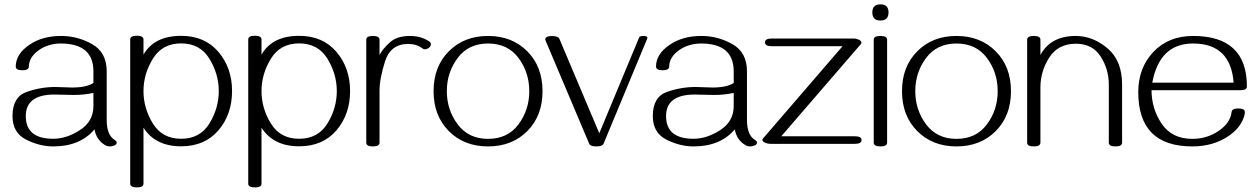

<svg xmlns="http://www.w3.org/2000/svg" viewBox="-20 -651 5688 869"><path d="M478 11.7Q465.8 11.7 456.5 6.3Q416 -17.6 407.7 -65.4Q342.3 11.7 221.2 11.7Q159.2 11.7 97.9 -19.3Q36.6 -50.3 36.6 -125.5Q36.6 -211.9 99.9 -234.6Q163.1 -257.3 230.5 -257.3Q247.6 -257.3 267.3 -256.1Q287.1 -254.9 307.1 -254.9Q371.1 -254.9 402.8 -275.4V-328.1Q402.8 -453.1 256.8 -454.1Q200.2 -454.1 158.2 -425.8Q111.3 -393.6 110.8 -350.1Q110.8 -333 80.6 -333Q51.3 -333 51.3 -350.1Q51.8 -406.7 112.3 -447.8Q170.9 -488.3 256.8 -488.3Q331.1 -488.3 397 -451.2Q462.9 -414.1 462.9 -328.1V-108.4Q462.9 -39.1 500 -17.1Q508.3 -12.2 508.3 -5.4Q508.3 1.5 499 6.8Q489.3 11.7 478 11.7ZM221.2 -22.9Q281.2 -22.9 342 -62.3Q402.8 -101.6 402.8 -171.4V-230.5Q360.8 -221.2 312 -221.2Q291 -221.2 269.5 -222.2Q248 -223.1 226.6 -223.1Q96.7 -223.1 96.7 -125.5Q96.7 -22.9 221.2 -22.9Z M599.6 197.3Q569.3 197.3 569.3 180.2V-472.2Q569.3 -489.3 599.6 -489.3Q629.4 -489.3 629.4 -472.2V-403.8Q678.2 -488.8 799.8 -488.8Q906.7 -488.8 968.5 -416.3Q1030.3 -343.8 1030.3 -238.8Q1030.3 -133.3 968.5 -61Q906.7 11.2 799.8 11.2Q683.1 11.2 629.4 -73.2V180.2Q629.4 197.3 599.6 197.3ZM799.8 -22.9Q885.3 -22.9 927.7 -92Q970.2 -161.1 970.2 -238.8Q970.2 -315.9 927.7 -385.3Q885.3 -454.6 799.8 -454.6Q714.4 -454.6 671.9 -385.3Q629.4 -315.9 629.4 -238.8Q629.4 -161.1 671.9 -92Q714.4 -22.9 799.8 -22.9Z M1133.8 197.3Q1103.5 197.3 1103.5 180.2V-472.2Q1103.5 -489.3 1133.8 -489.3Q1163.6 -489.3 1163.6 -472.2V-403.8Q1212.4 -488.8 1334 -488.8Q1440.9 -488.8 1502.7 -416.3Q1564.5 -343.8 1564.5 -238.8Q1564.5 -133.3 1502.7 -61Q1440.9 11.2 1334 11.2Q1217.3 11.2 1163.6 -73.2V180.2Q1163.6 197.3 1133.8 197.3ZM1334 -22.9Q1419.4 -22.9 1461.9 -92Q1504.4 -161.1 1504.4 -238.8Q1504.4 -315.9 1461.9 -385.3Q1419.4 -454.6 1334 -454.6Q1248.5 -454.6 1206.1 -385.3Q1163.6 -315.9 1163.6 -238.8Q1163.6 -161.1 1206.1 -92Q1248.5 -22.9 1334 -22.9Z M1667.5 11.7Q1637.7 11.7 1637.7 -5.4V-471.2Q1637.7 -488.3 1667.5 -488.3Q1697.8 -488.3 1697.8 -471.2V-402.3Q1710.4 -427.2 1742.9 -457.8Q1775.4 -488.3 1835.4 -488.3Q1885.7 -488.3 1922.9 -463.4Q1930.2 -458.5 1930.2 -450.7Q1930.2 -440.4 1918.9 -433.1Q1911.1 -427.7 1903.8 -427.7Q1897 -427.7 1892.6 -431.6Q1865.7 -452.1 1827.6 -452.1Q1748 -452.1 1722.9 -373.8Q1697.8 -295.4 1697.8 -239.7V-5.4Q1697.8 11.7 1667.5 11.7Z M2189 -488.3Q2297.4 -488.3 2366.5 -418.9Q2435.5 -349.6 2435.5 -238.3Q2435.5 -127 2366.5 -57.6Q2297.4 11.7 2189 11.7Q2080.6 11.7 2011.5 -57.6Q1942.4 -127 1942.4 -238.3Q1942.4 -349.6 2011.5 -418.9Q2080.6 -488.3 2189 -488.3ZM2189 -454.1Q2100.6 -454.1 2051.5 -388.7Q2002.4 -323.2 2002.4 -238.3Q2002.4 -153.8 2051.5 -88.1Q2100.6 -22.5 2189 -22.5Q2277.8 -22.5 2326.7 -88.1Q2375.5 -153.8 2375.5 -238.3Q2375.5 -323.2 2326.7 -388.7Q2277.8 -454.1 2189 -454.1Z M2678.7 11.7Q2651.9 11.7 2646.5 -1L2450.2 -465.3Q2447.8 -471.7 2447.8 -472.7Q2447.8 -487.8 2478.5 -487.8Q2506.3 -487.8 2511.7 -475.6L2692.4 -47.9L2872.6 -481Q2875.5 -488.3 2892.1 -488.3Q2910.2 -488.3 2910.2 -479.5Q2910.2 -479 2908.7 -474.6L2711.9 -1Q2707 11.7 2678.7 11.7Z M3376 11.7Q3363.8 11.7 3354.5 6.3Q3314 -17.6 3305.7 -65.4Q3240.2 11.7 3119.1 11.7Q3057.1 11.7 2995.8 -19.3Q2934.6 -50.3 2934.6 -125.5Q2934.6 -211.9 2997.8 -234.6Q3061 -257.3 3128.4 -257.3Q3145.5 -257.3 3165.3 -256.1Q3185.1 -254.9 3205.1 -254.9Q3269 -254.9 3300.8 -275.4V-328.1Q3300.8 -453.1 3154.8 -454.1Q3098.1 -454.1 3056.2 -425.8Q3009.3 -393.6 3008.8 -350.1Q3008.8 -333 2978.5 -333Q2949.2 -333 2949.2 -350.1Q2949.7 -406.7 3010.3 -447.8Q3068.8 -488.3 3154.8 -488.3Q3229 -488.3 3294.9 -451.2Q3360.8 -414.1 3360.8 -328.1V-108.4Q3360.8 -39.1 3397.9 -17.1Q3406.2 -12.2 3406.2 -5.4Q3406.2 1.5 3397 6.8Q3387.2 11.7 3376 11.7ZM3119.1 -22.9Q3179.2 -22.9 3240 -62.3Q3300.8 -101.6 3300.8 -171.4V-230.5Q3258.8 -221.2 3210 -221.2Q3189 -221.2 3167.5 -222.2Q3146 -223.1 3124.5 -223.1Q2994.6 -223.1 2994.6 -125.5Q2994.6 -22.9 3119.1 -22.9Z M3849.1 0H3468.3Q3453.1 0 3440.4 -6.3Q3430.7 -11.2 3430.7 -18.1Q3430.7 -21 3433.6 -24.4L3793.5 -441.9H3472.2Q3442.4 -441.9 3442.4 -459.5Q3442.4 -476.6 3472.2 -476.6H3843.3Q3857.4 -476.6 3869.1 -470.2Q3878.9 -464.8 3878.9 -458Q3878.9 -454.6 3876.5 -451.7L3516.1 -34.2H3849.1Q3879.4 -34.2 3879.4 -17.1Q3879.4 0 3849.1 0Z M3964.8 -558.1Q3928.2 -558.1 3928.2 -594.7Q3928.2 -631.3 3964.8 -631.3Q4001.5 -631.3 4001.5 -594.7Q4001.5 -558.1 3964.8 -558.1ZM3964.8 11.7Q3934.6 11.7 3934.6 -5.4V-471.2Q3934.6 -488.3 3964.8 -488.3Q3995.1 -488.3 3995.1 -471.2V-5.4Q3995.1 11.7 3964.8 11.7Z M4309.1 -488.3Q4417.5 -488.3 4486.6 -418.9Q4555.7 -349.6 4555.7 -238.3Q4555.7 -127 4486.6 -57.6Q4417.5 11.7 4309.1 11.7Q4200.7 11.7 4131.6 -57.6Q4062.5 -127 4062.5 -238.3Q4062.5 -349.6 4131.6 -418.9Q4200.7 -488.3 4309.1 -488.3ZM4309.1 -454.1Q4220.7 -454.1 4171.6 -388.7Q4122.6 -323.2 4122.6 -238.3Q4122.6 -153.8 4171.6 -88.1Q4220.7 -22.5 4309.1 -22.5Q4397.9 -22.5 4446.8 -88.1Q4495.6 -153.8 4495.6 -238.3Q4495.6 -323.2 4446.8 -388.7Q4397.9 -454.1 4309.1 -454.1Z M5028.3 11.7Q4998.5 11.7 4998.5 -5.4V-268.6Q4998.5 -337.9 4961.4 -395.5Q4924.3 -453.1 4849.1 -453.1Q4769 -453.1 4729 -390.6Q4689 -328.1 4689 -255.4V-5.4Q4689 11.7 4659.2 11.7Q4628.9 11.7 4628.9 -5.4V-471.2Q4628.9 -488.3 4659.2 -488.3Q4689 -488.3 4689 -471.2V-402.3Q4735.4 -488.3 4849.1 -488.3Q4927.7 -487.8 4993.2 -431.9Q5058.6 -376 5058.6 -269V-5.4Q5058.6 11.7 5028.3 11.7Z M5376.5 11.7Q5131.8 11.7 5131.8 -233.9Q5131.8 -343.8 5200.2 -416Q5268.6 -488.3 5379.9 -488.3Q5623.5 -488.3 5623.5 -259.8Q5623.5 -242.7 5593.8 -242.7H5191.9Q5191.9 -159.2 5238 -90.8Q5284.2 -22.5 5376.5 -22.5Q5442.4 -22.5 5495.1 -58.1Q5548.8 -94.7 5554.2 -144Q5556.2 -160.2 5584 -160.2Q5614.3 -160.2 5614.3 -143.6Q5614.3 -127.9 5603 -104.5Q5585 -65.9 5541.5 -36.1Q5471.7 11.7 5376.5 11.7ZM5563.5 -276.9Q5549.8 -454.1 5379.9 -454.1Q5228 -454.1 5195.3 -276.9Z"/></svg>

Font: Gayathri Thin
Style: Regular
Weight: 100
Designer: Binoy Dominic <binoy.domenic@gmail.com>
Foundry: SMC
Version: Version 1.000